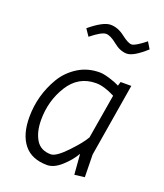

<svg xmlns="http://www.w3.org/2000/svg" viewBox="-133 -797 766 895"><g transform="rotate(20 250.0 -349.0)"><path d="M205 -44Q231 -44 281 -96.5Q331 -149 348 -180L385 -400Q331 -428 291 -428Q204 -428 156 -351.5Q108 -275 108 -180Q108 -121 131 -82.5Q154 -44 205 -44ZM206 9Q129 9 90.5 -39Q52 -87 52 -173Q52 -282 108 -376Q136 -422 183 -451.5Q230 -481 290 -481Q309 -481 340 -471.5Q371 -462 390 -452L396 -472H449L389 -110L391 2L341 8L333 -93Q311 -55 275 -23Q239 9 206 9ZM451 -694 471 -661Q410 -606 377 -606Q344 -606 311 -633Q278 -660 256 -660Q234 -660 183 -619L160 -653Q225 -707 261.5 -707Q298 -707 332 -680.5Q366 -654 383.5 -654Q401 -654 451 -694Z"/></g></svg>

Font: Lekton
Style: Italic
Weight: 400
Italic angle: -9.3°
Designer: Paolo Mazzetti, Luciano Perondi, Raffaele Flato, Elena Papassissa, Emilio Macchia, Michela Povoleri, Tobias Seemiller, R
Version: Version 3.000